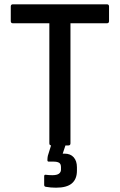

<svg xmlns="http://www.w3.org/2000/svg" viewBox="-20 -675 555 891"><path d="M219 0Q209 0 209 -10V-567H40Q30 -567 30 -577V-645Q30 -655 40 -655H476Q486 -655 486 -645V-577Q486 -567 476 -567H307V-10Q307 0 297 0ZM240 196Q228 196 216 195Q204 194 193 192Q185 191 185 183V143Q185 135 192 136Q199 137 207.5 137.5Q216 138 223 138Q244 138 253.5 131Q263 124 263 112V101Q263 86 254.5 80.5Q246 75 228 75H206Q200 75 200 68Q200 63 200.5 57.5Q201 52 202 48L225 -26Q227 -32 234 -32H285Q294 -32 291 -22L271 38H280Q307 38 322 55Q337 72 337 101V117Q337 156 313.5 176Q290 196 240 196Z"/></svg>

Font: Sofia Sans Semi Condensed SemiBold
Style: Regular
Weight: 600
Designer: Botio Nikoltchev, Ani Petrova
Foundry: lettersoup
Version: Version 4.100